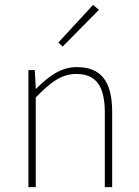

<svg xmlns="http://www.w3.org/2000/svg" viewBox="-20 -764 566 784"><path d="M96 0H126V-366C188 -430 232 -462 292 -462C374 -462 408 -410 408 -304V0H438V-308C438 -432 392 -490 294 -490C228 -490 178 -452 128 -402H126L122 -478H96ZM236 -574 384 -724 360 -744 218 -590Z"/></svg>

Font: Source Sans Pro ExtraLight
Style: Regular
Weight: 200
Designer: Paul D. Hunt
Foundry: Adobe Systems Incorporated
Version: Version 3.006;hotconv 1.0.111;makeotfexe 2.5.65597